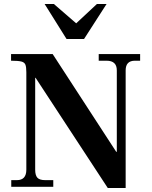

<svg xmlns="http://www.w3.org/2000/svg" viewBox="-20 -929 754 955"><path d="M516 6 157 -542H155V-85Q155 -57 166 -45Q177 -33 205 -33H245V0H36V-33H64Q111 -33 111 -85V-570Q111 -595 106.5 -607Q102 -619 86 -623Q70 -627 35 -627V-660H242L558 -174H561V-579Q561 -627 510 -627H471V-660H677V-627H651Q605 -627 605 -579V6ZM311 -735 202 -909H248L359 -813L462 -909H510L398 -735Z"/></svg>

Font: Frank Ruhl Libre SemiBold
Style: Regular
Weight: 600
Designer: Yanek Iontef
Foundry: Fontef
Version: Version 6.003;gftools[0.9.30]